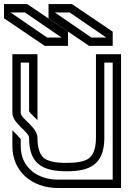

<svg xmlns="http://www.w3.org/2000/svg" viewBox="-20 -937 665 957"><path d="M83.3 -375V-625H125V-382.3C132.1 -370.4 160.4 -345.9 166.7 -337.5V-666.7H41.7V-375C41.7 -321.8 125 -279.8 125 -250C125 -125 185.7 -83.3 312.5 -83.3C421.7 -83.3 497.8 -112.9 500 -243.8V-625H541.7V-41.7H267.7C168.2 -41.7 83.3 -101.5 83.3 -208.3V-242.7C80.2 -247.9 71.9 -256.2 60.4 -268.8L41.7 -287.5V-208.3C41.7 -81.5 140.8 0 267.7 0H583.3V-666.7H458.3V-250C458.3 -199 445.8 -164.6 421.9 -146.9C401 -132.3 364.6 -125 312.5 -125C259.4 -125 222.9 -132.3 202.1 -146.9C178.1 -164.6 166.7 -199 166.7 -250C166.7 -303.2 83.3 -345.2 83.3 -375ZM214.6 -750 32.3 -875H104.2L286.5 -750ZM115.6 -916.7H0V-845.8L203.1 -708.3H318.8V-779.2ZM435.4 -750 253.1 -875H327.1L509.4 -750ZM338.5 -916.7H221.9V-845.8L424 -708.3H541.7V-779.2Z"/></svg>

Font: Sportrop
Style: Regular
Weight: 500
Version: Version 0.9